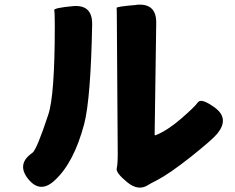

<svg xmlns="http://www.w3.org/2000/svg" viewBox="-20 -786 1040 848"><path d="M636 30Q592 60 542 19Q491 -23 495.5 -42Q500 -61 500 -106L496 -707Q496 -745 495 -751Q494 -757 580 -764L585 -765Q671 -772 670 -685L663 -192Q663 -187 668 -189Q720 -210 779.5 -261.5Q839 -313 854 -334Q869 -355 931 -309Q993 -262 940 -196Q919 -170 820 -91Q727 -18 675 9Q640 27 636 30ZM220 12Q157 70 104 4Q52 -62 123 -111Q142 -124 193 -279Q222 -364 222 -670Q222 -731 219.5 -741Q217 -751 303 -759Q388 -766 387 -679Q381 -352 352 -239Q306 -65 220 12Z"/></svg>

Font: Resource Han Rounded KR Heavy
Style: Regular
Weight: 900
Designer: Cyano Hao (round all glyphs); Ryoko NISHIZUKA 西塚涼子 (kana, bopomofo & ideographs); Paul D. Hunt (Latin, Greek & Cyrillic)
Foundry: Cyano Hao
Version: 0.990